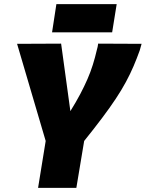

<svg xmlns="http://www.w3.org/2000/svg" viewBox="-20 -913 708 933"><path d="M165 0 202 -228 63 -700 277 -701 322 -373Q350 -418 370 -456Q390 -494 405 -528.5Q420 -563 431 -598Q442 -633 451 -672Q453 -678 454.5 -685.5Q456 -693 457 -701L668 -700Q666 -692 663.5 -684Q661 -676 659 -668Q645 -629 629 -591.5Q613 -554 592 -515Q571 -476 542.5 -433Q514 -390 476 -339.5Q438 -289 389 -228L351 0ZM233 -756 254 -893H547L525 -756Z"/></svg>

Font: Georama ExtraBold
Style: Italic
Weight: 800
Italic angle: -9°
Version: Version 1.001